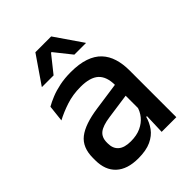

<svg xmlns="http://www.w3.org/2000/svg" viewBox="-201 -788 902 902"><g transform="rotate(-45 250.5 -336.5)"><path d="M349.5 0 353.5 -116 350 -131V-285L350.5 -309.5Q350.5 -366 321.8 -392.5Q293 -419 229.5 -419Q178 -419 134 -404.5Q90 -390 54.5 -371L63.5 -453Q83.5 -464.5 110.5 -475.5Q137.5 -486.5 171.5 -493.5Q205.5 -500.5 246 -500.5Q301.5 -500.5 340 -487.2Q378.5 -474 402 -449Q425.5 -424 436.2 -389Q447 -354 447 -311V0ZM184 11Q111.5 11 73 -24.8Q34.5 -60.5 34.5 -126.5V-141.5Q34.5 -211.5 77.8 -245.2Q121 -279 214 -292L361 -313L366.5 -242L225.5 -222Q175 -215 153.5 -197.8Q132 -180.5 132 -147V-140Q132 -106.5 152.8 -88.5Q173.5 -70.5 216 -70.5Q255 -70.5 283 -83.5Q311 -96.5 328.5 -118.2Q346 -140 352.5 -166.5L366 -101H348Q340 -71 321.5 -45.5Q303 -20 269.8 -4.5Q236.5 11 184 11ZM194.5 -684H299.5L393 -548V-546.5H316L249 -630.5H245L178 -546.5H101V-548Z"/></g></svg>

Font: Anek Gujarati Medium
Style: Regular
Weight: 500
Designer: Mrunmayee Ghaisas (Gujarati), Yesha Goshar (Latin)
Foundry: Ek Type
Version: Version 1.003